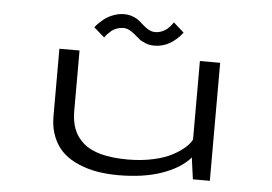

<svg xmlns="http://www.w3.org/2000/svg" viewBox="-49 -736 1149 812"><g transform="rotate(5 525.0 -330.0)"><path d="M585 -549Q564.5 -549 547.5 -555.5Q530.5 -562 519 -571.2Q507.5 -580.5 497 -589.8Q486.5 -599 474 -605.5Q461.5 -612 448 -612Q434 -612 420.8 -607.2Q407.5 -602.5 399 -595.5Q390.5 -588.5 383.8 -581.5Q377 -574.5 374 -570L370.5 -565L325.5 -604Q327.5 -608 336.2 -617.2Q345 -626.5 360.2 -639.2Q375.5 -652 398.8 -661.2Q422 -670.5 446 -670.5Q466.5 -670.5 483.5 -664Q500.5 -657.5 512 -648Q523.5 -638.5 534 -629Q544.5 -619.5 557 -613Q569.5 -606.5 583 -606.5Q597 -606.5 610 -611.5Q623 -616.5 631.5 -623.5Q640 -630.5 646.2 -637.5Q652.5 -644.5 655.5 -649.5L658.5 -654.5L703.5 -614.5Q652 -549 585 -549ZM480.5 10Q435 10 394.2 3.5Q353.5 -3 314.5 -19Q275.5 -35 247.8 -59.8Q220 -84.5 203 -124Q186 -163.5 186 -213.5V-501H271.5V-243.5Q271.5 -200.5 284.2 -167.5Q297 -134.5 325 -109.8Q353 -85 400.5 -72.2Q448 -59.5 514.5 -59.5Q573 -59.5 622.5 -70.5Q672 -81.5 703.8 -98.8Q735.5 -116 755 -133.5Q774.5 -151 782.5 -167.5V-501H868.5V0H796.5L784 -91.5Q743.5 -45 665.8 -17.5Q588 10 480.5 10Z"/></g></svg>

Font: League Mono Extended Light
Style: Regular
Weight: 300
Width: 9
Designer: Tyler Finck
Foundry: The League of Moveable Type / Tyler Finck
Version: Version 2.210